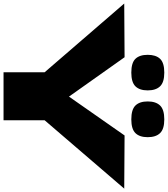

<svg xmlns="http://www.w3.org/2000/svg" viewBox="45 -1022 971 1112"><g transform="rotate(90 531.0 -465.5)"><path d="M393 0V-238L-5 -699L306 -701L534 -379L759 -701L1067 -699L671 -238V0ZM666 -740Q609 -740 585.5 -764Q562 -788 562 -835Q562 -882 585.5 -906.5Q609 -931 666 -931Q722 -931 745.5 -906.5Q769 -882 769 -835Q769 -788 745.5 -764Q722 -740 666 -740ZM395 -740Q338 -740 315 -764Q292 -788 292 -835Q292 -882 315 -906.5Q338 -931 395 -931Q451 -931 474.5 -906.5Q498 -882 498 -835Q498 -788 474.5 -764Q451 -740 395 -740Z"/></g></svg>

Font: Georama Extra Expanded ExtraBold
Style: Regular
Weight: 800
Width: 8
Designer: Jean-Baptiste Levee
Foundry: Production Type
Version: Version 1.000